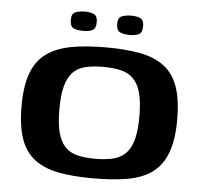

<svg xmlns="http://www.w3.org/2000/svg" viewBox="-46 -638 729 693"><g transform="rotate(5 318.0 -291.5)"><path d="M316 7Q243 7 190.5 -3Q138 -13 103.5 -39Q69 -65 52.5 -111.5Q36 -158 36 -230Q36 -304 53.5 -350.5Q71 -397 106.5 -422.5Q142 -448 195.5 -458Q249 -468 321 -468Q393 -468 445.5 -458Q498 -448 532.5 -422Q567 -396 583.5 -349.5Q600 -303 600 -230Q600 -157 582.5 -110.5Q565 -64 530 -38Q495 -12 441.5 -2.5Q388 7 316 7ZM318 -64Q354 -64 381.5 -70.5Q409 -77 427 -95Q445 -113 454 -145.5Q463 -178 463 -230Q463 -283 454 -315.5Q445 -348 427 -366Q409 -384 381.5 -390.5Q354 -397 318 -397Q281 -397 253.5 -390.5Q226 -384 208.5 -366Q191 -348 182 -315.5Q173 -283 173 -230Q173 -178 182 -145.5Q191 -113 208.5 -95Q226 -77 253.5 -70.5Q281 -64 318 -64ZM402 -520Q382 -520 368 -526Q354 -532 354 -556Q354 -579 368.5 -584.5Q383 -590 403 -590Q422 -590 435 -584Q448 -578 448 -556Q448 -532 435.5 -526Q423 -520 402 -520ZM234 -520Q213 -520 199.5 -526Q186 -532 186 -557Q186 -579 200.5 -584.5Q215 -590 235 -590Q254 -590 267 -584Q280 -578 280 -557Q280 -532 267 -526Q254 -520 234 -520Z"/></g></svg>

Font: Genos SemiBold
Style: Regular
Weight: 600
Designer: Robert E. Leuschke
Foundry: Robert E. Leuschke
Version: Version 1.010